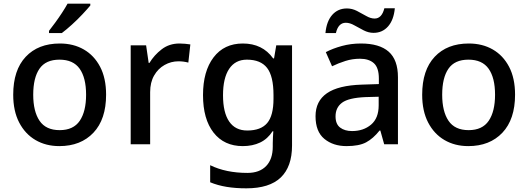

<svg xmlns="http://www.w3.org/2000/svg" viewBox="-20 -786 2877 1046"><path d="M558 -270Q558 -136 489 -63Q420 10 303 10Q230 10 173.5 -23Q117 -56 84.5 -118.5Q52 -181 52 -270Q52 -404 120 -476.5Q188 -549 306 -549Q380 -549 436.5 -516.5Q493 -484 525.5 -422Q558 -360 558 -270ZM161 -270Q161 -179 195.5 -128Q230 -77 305 -77Q380 -77 414.5 -128Q449 -179 449 -270Q449 -362 414 -411.5Q379 -461 304 -461Q229 -461 195 -411.5Q161 -362 161 -270ZM472 -756Q457 -738 430 -709Q403 -680 372 -652Q341 -624 317 -606H247V-618Q262 -637 281 -663Q300 -689 318 -716.5Q336 -744 348 -766H472Z M958 -549Q972 -549 988.5 -547.5Q1005 -546 1017 -544L1006 -445Q980 -452 952 -452Q912 -452 876.5 -432Q841 -412 819.5 -374.5Q798 -337 798 -284V0H692V-539H776L790 -443H794Q820 -486 861 -517.5Q902 -549 958 -549Z M1303 -549Q1410 -549 1468 -468H1473L1485 -539H1571V7Q1571 122 1509.5 181Q1448 240 1322 240Q1263 240 1214.5 232Q1166 224 1125 207V114Q1211 156 1328 156Q1394 156 1430 118.5Q1466 81 1466 13V-5Q1466 -18 1467 -39Q1468 -60 1469 -71H1465Q1438 -29 1397 -9.5Q1356 10 1303 10Q1201 10 1143.5 -63.5Q1086 -137 1086 -268Q1086 -398 1143.5 -473.5Q1201 -549 1303 -549ZM1325 -461Q1262 -461 1228.5 -411Q1195 -361 1195 -267Q1195 -173 1228.5 -124Q1262 -75 1327 -75Q1401 -75 1435.5 -115.5Q1470 -156 1470 -248V-268Q1470 -371 1435 -416Q1400 -461 1325 -461Z M1946 -549Q2047 -549 2097.5 -504.5Q2148 -460 2148 -365V0H2073L2052 -75H2048Q2013 -31 1974.5 -10.5Q1936 10 1868 10Q1795 10 1747 -29.5Q1699 -69 1699 -153Q1699 -235 1761 -278Q1823 -321 1952 -325L2044 -328V-358Q2044 -417 2017 -441.5Q1990 -466 1941 -466Q1900 -466 1862 -454Q1824 -442 1789 -425L1755 -502Q1793 -522 1842.5 -535.5Q1892 -549 1946 -549ZM1971 -257Q1879 -253 1843.5 -226.5Q1808 -200 1808 -152Q1808 -110 1833 -91Q1858 -72 1898 -72Q1960 -72 2001.5 -107Q2043 -142 2043 -212V-259ZM1753 -606Q1759 -670 1790 -705Q1821 -740 1870 -740Q1898 -740 1924.5 -726.5Q1951 -713 1975 -699Q1999 -685 2021 -685Q2060 -685 2074 -741H2131Q2125 -677 2094 -642Q2063 -607 2015 -607Q1988 -607 1961.5 -620.5Q1935 -634 1910.5 -648Q1886 -662 1864 -662Q1823 -662 1810 -606Z M2786 -270Q2786 -136 2717 -63Q2648 10 2531 10Q2458 10 2401.5 -23Q2345 -56 2312.5 -118.5Q2280 -181 2280 -270Q2280 -404 2348 -476.5Q2416 -549 2534 -549Q2608 -549 2664.5 -516.5Q2721 -484 2753.5 -422Q2786 -360 2786 -270ZM2389 -270Q2389 -179 2423.5 -128Q2458 -77 2533 -77Q2608 -77 2642.5 -128Q2677 -179 2677 -270Q2677 -362 2642 -411.5Q2607 -461 2532 -461Q2457 -461 2423 -411.5Q2389 -362 2389 -270Z"/></svg>

Font: Noto Sans Ethiopic Medium
Style: Regular
Weight: 500
Designer: Monotype Design Team
Foundry: Monotype Imaging Inc.
Version: Version 2.102; ttfautohint (v1.8.4.7-5d5b)